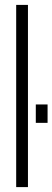

<svg xmlns="http://www.w3.org/2000/svg" viewBox="-20 -763 214 783"><path d="M46 0V-743H94V0ZM126 -262V-337H174V-262Z"/></svg>

Font: Saira Ultra Condensed Light
Style: Regular
Weight: 300
Width: 1
Designer: Hector Gatti with collaboration of the Omnibus-Type team
Foundry: Omnibus-Type
Version: Version 1.001; ttfautohint (v1.8)